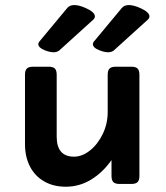

<svg xmlns="http://www.w3.org/2000/svg" viewBox="-20 -708 640 739"><path d="M345.2 -645Q345.2 -637.7 338.4 -631.8L209 -514.6Q200.2 -506.8 186 -506.8Q172.4 -506.8 153.3 -514.2Q140.6 -519 134 -525.1Q127.4 -531.2 127.4 -538.1Q127.4 -543 131.3 -547.9L239.3 -677.7Q248.5 -688.5 266.6 -688.5Q284.2 -688.5 310.5 -676.8Q345.2 -661.1 345.2 -645ZM555.2 -645Q555.2 -637.7 548.3 -631.8L418.9 -514.6Q410.2 -506.8 396 -506.8Q382.3 -506.8 363.3 -514.2Q350.6 -519 344 -525.1Q337.4 -531.2 337.4 -538.1Q337.4 -543 341.3 -547.9L449.2 -677.7Q458.5 -688.5 476.6 -688.5Q494.1 -688.5 520.5 -676.8Q555.2 -661.1 555.2 -645ZM516.6 -420.4V-30.8Q516.6 -14.2 509.5 -7.1Q502.4 0 485.8 0H439.9Q423.3 0 416.3 -7.1Q409.2 -14.2 409.2 -30.8V-91.8Q375 -43.5 330.1 -16.4Q285.2 10.7 233.4 10.7Q185.5 10.7 149.9 -9.8Q114.3 -30.3 95.2 -67.4Q76.2 -104.5 76.2 -153.3V-420.4Q76.2 -437 83.3 -444.1Q90.3 -451.2 106.9 -451.2H167.5Q184.1 -451.2 191.2 -444.1Q198.2 -437 198.2 -420.4V-182.1Q198.2 -105 265.1 -105Q296.4 -105 326.4 -128.9Q356.4 -152.8 375.5 -192.4Q394.5 -231.9 394.5 -276.4V-420.4Q394.5 -437 401.6 -444.1Q408.7 -451.2 425.3 -451.2H485.8Q502.4 -451.2 509.5 -444.1Q516.6 -437 516.6 -420.4Z"/></svg>

Font: Courier Prime Sans
Style: Bold
Weight: 700
Designer: Alan Dague-Greene
Foundry: Quote-Unquote Apps
Version: Version 3.020